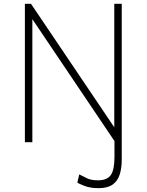

<svg xmlns="http://www.w3.org/2000/svg" viewBox="-20 -743 766 1003"><path d="M494 240Q451.5 240 420.5 227.8Q389.5 215.5 384 211L394 168Q410.5 175.5 432.2 187.2Q454 199 492 199Q539.5 199 558.8 171.5Q578 144 578 76V-6L149 -643V0H110V-723H142L577 -78V-723H616V90Q616 136 605 169.8Q594 203.5 567.5 221.8Q541 240 494 240Z"/></svg>

Font: Public Sans Thin Thin
Style: Regular
Weight: 250
Version: Version 2.001